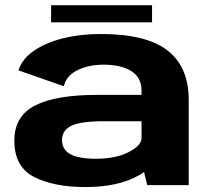

<svg xmlns="http://www.w3.org/2000/svg" viewBox="-20 -730 828 757"><path d="M560.5 0 548 -51.5Q538.5 -44.5 527 -38.5Q446 7.5 316.5 7.5Q192 7.5 114.2 -32.5Q36.5 -72.5 36.5 -175.5Q36.5 -272.5 118.5 -314.2Q200.5 -356 365 -356H538V-372.5Q538 -425.5 496.8 -450.2Q455.5 -475 388.5 -475Q329 -475 285.2 -453.2Q241.5 -431.5 231.5 -390L53 -452.5Q66.5 -497 112.8 -529.2Q159 -561.5 227.8 -578.8Q296.5 -596 376.5 -596Q557.5 -596 640.8 -530.8Q724 -465.5 724 -337.5V0ZM538 -186V-252H390.5Q297.5 -252 261 -234Q224.5 -216 224.5 -178Q224.5 -140.5 257.2 -122.2Q290 -104 359 -104Q435.5 -104 486.8 -130Q538 -156 538 -186ZM181.5 -642V-709.5H579.5V-642Z"/></svg>

Font: Anybody ExtraExpanded Regular
Style: Bold
Weight: 700
Width: 8
Designer: Tyler Finck
Foundry: Etcetera Type Company
Version: Version 1.010; ttfautohint (v1.8.3) -l 8 -r 50 -G 200 -x 14 